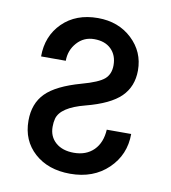

<svg xmlns="http://www.w3.org/2000/svg" viewBox="-67 -597 591 665"><g transform="rotate(10 228.0 -264.0)"><path d="M135.3 -140.1C135.3 -150.9 136.4 -160.5 138.7 -168.9C146.2 -196.6 178.1 -217.8 234.6 -232.4C291.1 -247.1 331.5 -266.4 356 -290.5C380.4 -314.6 392.6 -345.5 392.6 -383.3C392.6 -426.9 376.7 -463.6 345 -493.4C313.2 -523.2 273.3 -538.1 225.1 -538.1C173.7 -538.1 132.2 -522.5 100.8 -491.5C69.4 -460.4 53.7 -420.9 53.7 -373H140.6C140.6 -397.8 148.6 -419.1 164.6 -437C180.5 -454.9 200.7 -463.9 225.1 -463.9C250.5 -463.9 270.3 -456.8 284.7 -442.6C299 -428.5 306.2 -409.7 306.2 -386.2C306.2 -365.4 299.6 -349.2 286.4 -337.6C273.2 -326.1 247.1 -314.9 208 -304.2C150.7 -288.2 109.9 -268.1 85.7 -243.7C61.4 -219.2 49.3 -186.8 49.3 -146.5C49.3 -99.9 65.3 -62.3 97.4 -33.4C129.5 -4.6 171.4 9.8 223.1 9.8C277.5 9.8 321.9 -6.8 356.2 -39.8C390.5 -72.8 407.7 -113.8 407.7 -162.6H321.8C320.1 -132 310.5 -107.9 293 -90.3C275.4 -72.8 252.1 -64 223.1 -64C196.5 -64 175.1 -70.9 159.2 -84.7C143.2 -98.6 135.3 -117 135.3 -140.1Z"/></g></svg>

Font: Roboto Condensed
Style: Regular
Weight: 400
Designer: Google
Version: Version 2.134; 2016